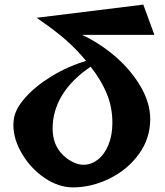

<svg xmlns="http://www.w3.org/2000/svg" viewBox="-20 -800 715 832"><path d="M38 -259Q38 -268 40 -284Q46 -328 90 -377.5Q134 -427 203.5 -469.5Q273 -512 353 -536Q354 -535 337 -555Q292 -606 246.5 -643Q201 -680 139 -723L601 -780L649 -649H335Q413 -613 481 -554Q549 -495 590 -424Q631 -353 631 -284Q631 -200 582 -132.5Q533 -65 455 -26.5Q377 12 296 12Q234 12 174 -28.5Q114 -69 76 -132.5Q38 -196 38 -259ZM302 -95Q322 -86 342 -86Q375 -86 404 -108.5Q433 -131 450 -172.5Q467 -214 467 -268Q467 -335 443 -393.5Q419 -452 373 -511Q232 -416 211 -284Q208 -263 208 -244Q208 -189 233.5 -151.5Q259 -114 302 -95Z"/></svg>

Font: Tiejili SC
Style: Regular
Weight: 400
Designer: Buernia
Foundry: Ershou Xiaoxi Press
Version: Version 1.100